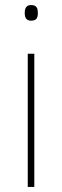

<svg xmlns="http://www.w3.org/2000/svg" viewBox="-20 -741 247 761"><path d="M103 -721C83 -721 78 -706 78 -690C78 -673 83 -659 103 -659C127 -659 130 -673 130 -690C130 -706 127 -721 103 -721ZM116 -528H90V0H116Z"/></svg>

Font: Noto Kufi Arabic Thin
Style: Regular
Weight: 100
Designer: Monotype Design Team, David Williams, Khaled Hosny
Foundry: Google LLC
Version: Version 2.109